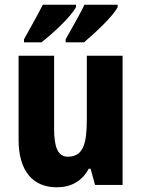

<svg xmlns="http://www.w3.org/2000/svg" viewBox="-20 -786 601 816"><path d="M480 -756V-766H339C324 -734 292 -677 259 -619V-606H337C383 -645 462 -718 480 -756ZM303 -756V-766H162C146 -734 115 -678 82 -619V-606H156C210 -648 283 -717 303 -756ZM501 -549H349V-281C349 -179 336 -120 268 -120C227 -120 210 -159 210 -237V-549H59V-192C59 -60 119 10 221 10C282 10 329 -16 357 -69H365L384 0H501Z"/></svg>

Font: Noto Sans Malayalam Condensed ExtraBold
Style: Regular
Weight: 800
Width: 3
Designer: Jelle Bosma - Monotype Design Team
Foundry: Monotype Imaging Inc.
Version: Version 2.104